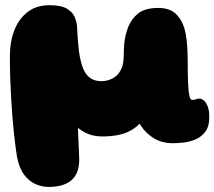

<svg xmlns="http://www.w3.org/2000/svg" viewBox="-20 -487 824 738"><path d="M166.5 231.5Q141.5 231.5 116.8 220.8Q92 210 73 185Q54 160 45.5 116.5Q43 102 40 79.2Q37 56.5 33.8 27Q30.5 -2.5 27.8 -36.8Q25 -71 22.8 -109.5Q20.5 -148 19.2 -188.8Q18 -229.5 18 -271.5Q18 -326.5 35.2 -370.8Q52.5 -415 86.2 -441Q120 -467 170 -467Q215.5 -467 238 -453.2Q260.5 -439.5 268.2 -419Q276 -398.5 276.5 -379Q277 -367 277.8 -355Q278.5 -343 279.5 -331.5Q280.5 -320 281.5 -309.5Q282.5 -299 283.5 -289.5Q289 -250.5 299 -225.2Q309 -200 326.2 -187.5Q343.5 -175 370 -175Q391 -175 410.8 -184.5Q430.5 -194 443 -215.5Q455.5 -237 455.5 -272Q455.5 -291 456.5 -306.2Q457.5 -321.5 459.5 -334.2Q461.5 -347 464.8 -358.5Q468 -370 472 -381.5Q485 -414.5 511.2 -435.5Q537.5 -456.5 588 -456.5Q632.5 -456.5 656.2 -433.5Q680 -410.5 690.5 -372Q692.5 -363 694.2 -353.5Q696 -344 697.2 -333.8Q698.5 -323.5 699.2 -313Q700 -302.5 700.5 -292Q701 -281.5 701.2 -270Q701.5 -258.5 701.5 -247.5Q701.5 -198 703 -166Q704.5 -134 708 -118.5Q711.5 -103 718.5 -103Q728.5 -103 733.5 -105.5Q738.5 -108 746.5 -108Q754.5 -108 763.2 -101Q772 -94 778.2 -78.2Q784.5 -62.5 784.5 -36.5Q784.5 -1.5 769.8 18.5Q755 38.5 732.8 48.2Q710.5 58 686.8 60.8Q663 63.5 644.5 63.5Q603 63.5 572 44.8Q541 26 521.2 -4.2Q501.5 -34.5 492.5 -70L535.5 -41Q521.5 -7 481.5 15.2Q441.5 37.5 372.5 37.5Q333.5 37.5 303.5 20.5Q273.5 3.5 255.2 -18.8Q237 -41 233 -56.5L277.5 -69.5Q277.5 -52 278.2 -33.5Q279 -15 279.5 4.2Q280 23.5 281 41.5Q282 59.5 282.5 76Q283 92.5 283.8 105.2Q284.5 118 284.5 127Q284.5 180 254.5 205.8Q224.5 231.5 166.5 231.5Z"/></svg>

Font: Gluten ExtraBold
Style: Regular
Weight: 800
Designer: Tyler Finck
Foundry: Etcetera Type Company
Version: Version 1.300